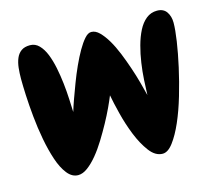

<svg xmlns="http://www.w3.org/2000/svg" viewBox="-87 -671 896 792"><g transform="rotate(-15 361.5 -275.0)"><path d="M515.6 12.7Q484.4 12.7 459.5 -20.5Q434.6 -53.7 416 -100.1Q397.5 -146.5 385.3 -195.3Q373 -244.1 367.2 -276.4Q359.4 -256.8 346.2 -228.5Q333 -200.2 315.9 -168.9Q298.8 -137.7 279.3 -106Q259.8 -74.2 238.8 -48.8Q217.8 -23.4 196.8 -7.8Q175.8 7.8 156.2 7.8Q129.9 7.8 109.9 -17.6Q89.8 -43 76.2 -84Q62.5 -125 53.2 -174.8Q43.9 -224.6 39.1 -274.4Q34.2 -324.2 32.2 -367.2Q30.3 -410.2 30.3 -436.5Q30.3 -460.9 32.7 -483.4Q35.2 -505.9 42.5 -523.4Q49.8 -541 64 -551.3Q78.1 -561.5 101.6 -561.5Q124 -561.5 140.1 -544.9Q156.2 -528.3 167 -501.5Q177.7 -474.6 184.6 -440.9Q191.4 -407.2 195.3 -372.6Q199.2 -337.9 200.7 -305.2Q202.1 -272.5 203.1 -249Q209 -269.5 219.7 -299.3Q230.5 -329.1 243.2 -362.8Q255.9 -396.5 271 -429.7Q286.1 -462.9 301.3 -489.3Q316.4 -515.6 331.1 -532.2Q345.7 -548.8 359.4 -548.8H360.4Q377.9 -548.8 394.5 -532.2Q411.1 -515.6 426.8 -489.3Q442.4 -462.9 456.1 -429.2Q469.7 -395.5 481.4 -360.8Q493.2 -326.2 502 -293.5Q510.7 -260.7 516.6 -237.3Q517.6 -265.6 519.5 -301.3Q521.5 -336.9 526.9 -373Q532.2 -409.2 541.5 -443.4Q550.8 -477.5 564.5 -504.4Q578.1 -531.2 598.1 -547.4Q618.2 -563.5 644.5 -563.5Q671.9 -563.5 685.1 -544.4Q698.2 -525.4 698.2 -498Q698.2 -468.8 690.9 -419.9Q683.6 -371.1 670.9 -314Q658.2 -256.8 641.1 -198.7Q624 -140.6 603.5 -93.8Q583 -46.9 560.5 -17.1Q538.1 12.7 515.6 12.7Z"/></g></svg>

Font: Chewy
Style: Regular
Weight: 400
Designer: Squid
Foundry: Font Diner, Inc DBA Sideshow
Version: Version 1.000